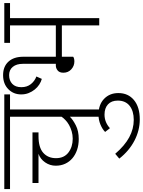

<svg xmlns="http://www.w3.org/2000/svg" viewBox="133 -822 947 1274"><g transform="rotate(-90 607.0 -184.5)"><path d="M30 -403V-443H366V-403H341Q266 -403 230.5 -371.5Q195 -340 195 -287Q195 -233 232.5 -204.5Q270 -176 324 -176Q350 -176 373.5 -183Q397 -190 415.5 -200.5Q434 -211 448 -224.5Q462 -238 470 -250V-592H-10V-630H618V-592H518V0H470V-195Q451 -175 413 -155.5Q375 -136 322 -136Q283 -136 250.5 -147Q218 -158 194.5 -178Q171 -198 158 -226Q145 -254 145 -289Q145 -327 167 -359Q189 -391 224 -403Z M369 39Q387 21 418 8Q449 -5 484 -5Q550 -5 588.5 32Q627 69 627 127Q627 192 580.5 230.5Q534 269 452 269Q379 269 311 233.5Q243 198 192 133L224 106Q278 169 333.5 199Q389 229 449 229Q508 229 542.5 201.5Q577 174 577 123Q577 81 552 58Q527 35 484 35Q458 35 435 44.5Q412 54 394 71Z M868 -173Q865 -170 856.5 -167.5Q848 -165 837 -165Q807 -165 784.5 -185.5Q762 -206 762 -238Q762 -264 777 -276Q792 -288 809 -288H821V-507Q821 -549 801 -573.5Q781 -598 746 -598Q710 -598 688 -577Q666 -556 666 -517Q666 -479 686.5 -453.5Q707 -428 737 -417L721 -381Q702 -386 683.5 -398Q665 -410 650.5 -428Q636 -446 627 -468.5Q618 -491 618 -518Q618 -569 653 -603.5Q688 -638 746 -638Q803 -638 835.5 -602.5Q868 -567 868 -504V-288H1076V-592H960V-630H1224V-592H1124V0H1076V-248H868Z"/></g></svg>

Font: Mukta ExtraLight
Style: Regular
Weight: 275
Designer: Girish Dalvi and Yashodeep Gholap
Foundry: Ek Type
Version: Version 2.538;PS 1.002;hotconv 16.6.51;makeotf.lib2.5.65220;